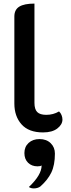

<svg xmlns="http://www.w3.org/2000/svg" viewBox="-20 -729 398 1070"><path d="M60 -152V-637Q60 -675 87.5 -692Q115 -709 172 -709V-156Q172 -120 187.5 -104.5Q203 -89 238 -89Q277 -89 309 -108Q318 -100 323 -87.5Q328 -75 328 -63Q328 -35 299.5 -13Q271 9 220 9Q140 9 100 -36Q60 -81 60 -152ZM212 193Q205 198 189 198Q157 198 136.5 178Q116 158 116 124Q116 89 139.5 67.5Q163 46 200 46Q239 46 262.5 69Q286 92 286 127Q286 191 266 232.5Q246 274 205 310Q199 315 189 318Q179 321 169 321Q151 321 141 313Q212 246 212 193Z"/></svg>

Font: K2D SemiBold
Style: Regular
Weight: 600
Designer: Katatrad Aksorn Co.,Ltd.
Foundry: Cadson Demak Co.,Ltd.
Version: Version 1.000; ttfautohint (v1.6)